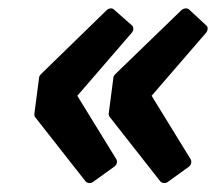

<svg xmlns="http://www.w3.org/2000/svg" viewBox="-20 -475 503 447"><path d="M179 -53C182 -49 190 -47 196 -51L246 -87C252 -91 254 -99 251 -104L160 -252L287 -399C291 -404 292 -412 287 -416L245 -453C241 -457 233 -456 228 -451L75 -302C73 -300 71 -297 71 -294L60 -210C60 -207 60 -204 62 -202ZM353 -53C356 -49 364 -47 370 -51L420 -87C425 -91 427 -99 424 -104L333 -252L460 -399C464 -404 465 -412 460 -416L420 -453C416 -457 407 -456 402 -451L248 -302C246 -300 244 -297 244 -294L233 -210C233 -207 234 -204 236 -202Z"/></svg>

Font: Falling Sky
Style: BdObl
Weight: 700
Designer: Paul D. Hunt
Foundry: Adobe Systems Incorporated
Version: Version 1.02